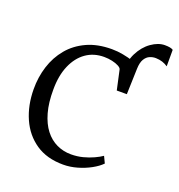

<svg xmlns="http://www.w3.org/2000/svg" viewBox="-125 -772 825 887"><g transform="rotate(20 288.0 -328.0)"><path d="M447.5 -395.5 406 -413 398 -481.5Q393.5 -536.5 414.8 -578.8Q436 -621 469.8 -644.8Q503.5 -668.5 535.5 -668.5Q565.5 -668.5 576.5 -660.5V-579.5Q564 -588 549.5 -592.8Q535 -597.5 517.5 -598Q502 -598.5 487.2 -592.2Q472.5 -586 462.5 -569.5Q452.5 -553 451.5 -522ZM281.5 11Q201.5 11 146.8 -26.2Q92 -63.5 63.8 -127.2Q35.5 -191 35 -270Q34.5 -329 51.5 -382.8Q68.5 -436.5 103 -478Q137.5 -519.5 189.8 -543.5Q242 -567.5 312 -567.5Q340.5 -567.5 367.8 -562.2Q395 -557 416.8 -550Q438.5 -543 451 -537.5L447 -395.5H398L377 -491.5Q375.5 -499 362.5 -506Q349.5 -513 330.5 -517.2Q311.5 -521.5 291 -521.5Q240 -521.5 202 -494.8Q164 -468 142.5 -418.2Q121 -368.5 121 -300Q120.5 -235.5 134 -187.5Q147.5 -139.5 171.8 -108.2Q196 -77 228.8 -61.5Q261.5 -46 299.5 -46Q330 -46 357.8 -53.2Q385.5 -60.5 408.2 -71Q431 -81.5 446 -92L461.5 -59.5Q443.5 -41 414.2 -25Q385 -9 350.5 1Q316 11 281.5 11Z"/></g></svg>

Font: Merriweather 24pt Light
Style: Regular
Weight: 300
Designer: Eben Sorkin
Foundry: Eben Sorkin
Version: Version 2.100